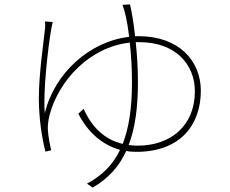

<svg xmlns="http://www.w3.org/2000/svg" viewBox="-20 -799 1040 870"><path d="M569 -779 535 -777C540 -764 546 -743 550 -725C554 -708 560 -676 565 -632C388 -612 227 -469 183 -286C174 -378 198 -587 212 -666C215 -682 217 -692 219 -699L184 -702C185 -691 185 -683 184 -669C179 -618 156 -468 156 -353C156 -261 171 -168 186 -112L212 -118C206 -142 199 -182 197 -208C195 -234 201 -266 206 -283C248 -433 383 -585 568 -606C574 -555 578 -493 578 -426C578 -313 565 -221 536 -147C456 -166 397 -220 359 -306L335 -284C378 -199 444 -142 524 -120C492 -53 443 -3 374 33L400 51C471 10 520 -45 552 -115C567 -112 582 -111 598 -111C797 -111 890 -233 890 -388C890 -524 790 -635 609 -635H592C586 -694 577 -745 569 -779ZM595 -608H611C777 -608 863 -506 863 -385C863 -229 753 -139 604 -139C590 -139 576 -140 563 -142C593 -220 605 -315 605 -427C605 -489 601 -551 595 -608Z"/></svg>

Font: Harano Aji Gothic KR ExtraLight
Style: Regular
Weight: 250
Foundry: Masamichi Hosoda
Version: HaranoAjiGothicKR-ExtraLight version 20220220;ttx 4.29.1